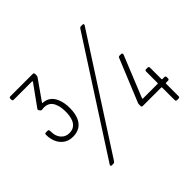

<svg xmlns="http://www.w3.org/2000/svg" viewBox="-159 -910 1118 1118"><g transform="rotate(-45 399.5 -351.0)"><path d="M243 -408Q243 -367 231 -337Q206 -277 138 -277Q99 -277 73 -299.5Q47 -322 38 -360Q34 -376 34 -397Q34 -407 44 -407H57Q67 -407 67 -397Q67 -385 69 -369Q74 -341 92.5 -324Q111 -307 138 -307Q182 -307 200 -347Q211 -374 211 -410Q211 -449 201 -473Q185 -518 138 -518Q130 -518 126 -517L120 -516Q115 -516 112 -520L107 -526Q101 -532 106 -540L199 -669Q200 -670 199 -672Q198 -674 196 -674H46Q36 -674 36 -684V-692Q36 -702 46 -702H230Q240 -702 240 -692V-681Q240 -673 236 -668L151 -547Q149 -545 150 -543.5Q151 -542 153 -542Q210 -538 231 -481Q243 -451 243 -408ZM174 -12 613 -693Q618 -700 625 -700H638Q644 -700 645.5 -696.5Q647 -693 644 -688L205 -7Q200 0 193 0H180Q174 0 172.5 -3.5Q171 -7 174 -12ZM769 -137V-127Q769 -117 759 -117H743Q739 -117 739 -113V-10Q739 0 729 0H717Q707 0 707 -10V-113Q707 -117 703 -117H552Q542 -117 542 -127V-137Q542 -144 544 -149L652 -412Q655 -420 663 -420H676Q681 -420 683.5 -416.5Q686 -413 684 -408L580 -152Q579 -150 580 -148.5Q581 -147 583 -147H703Q707 -147 707 -151V-245Q707 -255 717 -255H729Q739 -255 739 -245V-151Q739 -147 743 -147H759Q769 -147 769 -137Z"/></g></svg>

Font: Barlow Semi Condensed ExLight
Style: Regular
Weight: 275
Width: 4
Designer: Jeremy Tribby
Foundry: Tribby Type
Version: Version 1.408